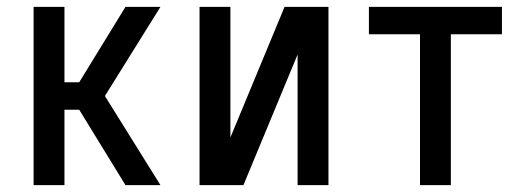

<svg xmlns="http://www.w3.org/2000/svg" viewBox="-20 -540 1540 560"><path d="M78 0V-520H168V-300H211L346 -520H448L286 -260L448 0H346L211 -220H168V0Z M562 0V-520H652V-139L810 -520H938V0H848V-381L690 0Z M1205 0V-440H1056V-520H1444V-440H1295V0Z"/></svg>

Font: Iosevka Term Medium
Style: Regular
Weight: 500
Monospace: yes
Designer: Belleve Invis
Foundry: Belleve Invis
Version: Version 26.3.1